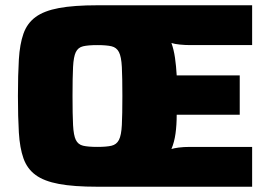

<svg xmlns="http://www.w3.org/2000/svg" viewBox="-20 -708 1026 728"><path d="M349 0Q260 0 203.5 -10.5Q147 -21 115 -44.5Q83 -68 69 -107.5Q55 -147 51.5 -205.5Q48 -264 48 -344Q48 -424 51.5 -482.5Q55 -541 69 -580.5Q83 -620 115 -643.5Q147 -667 203.5 -677.5Q260 -688 349 -688H936V-537H701Q682 -537 662 -539Q642 -541 630 -545Q639 -520 643.5 -489Q648 -458 650 -422H889V-273H650Q650 -234 645.5 -201.5Q641 -169 630 -143Q639 -146 657.5 -148.5Q676 -151 701 -151H936V0ZM349 -151Q384 -151 403 -155.5Q422 -160 431 -177.5Q440 -195 442 -234Q444 -273 444 -344Q444 -415 442 -454Q440 -493 431 -510.5Q422 -528 403 -532.5Q384 -537 349 -537Q314 -537 295 -532.5Q276 -528 267.5 -510.5Q259 -493 257 -454Q255 -415 255 -344Q255 -273 257 -234Q259 -195 267.5 -177.5Q276 -160 295 -155.5Q314 -151 349 -151Z"/></svg>

Font: Saira ExtraBold
Style: Regular
Weight: 800
Designer: Hector Gatti with collaboration of the Omnibus-Type team
Foundry: Omnibus-Type
Version: Version 1.100; ttfautohint (v1.8.3)